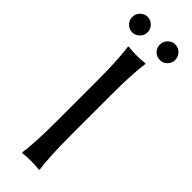

<svg xmlns="http://www.w3.org/2000/svg" viewBox="-268 -812 830 830"><g transform="rotate(45 147.0 -397.0)"><path d="M16 -749Q16 -769 30 -783Q44 -797 63 -797Q82 -797 96 -783Q110 -769 110 -749Q110 -730 96 -716Q82 -702 63 -702Q44 -702 30 -716Q16 -730 16 -749ZM185 -749Q185 -769 199 -783Q213 -797 232 -797Q251 -797 265 -783Q279 -769 279 -749Q279 -730 265.5 -716Q252 -702 232 -702Q212 -702 198.5 -716Q185 -730 185 -749ZM104 -445Q104 -574 94 -645L96 -648Q114 -645 147 -645Q180 -645 198 -648L200 -645Q190 -579 190 -445V-200Q190 -71 200 0L198 3Q180 0 147 0Q114 0 96 3L94 0Q104 -68 104 -200Z"/></g></svg>

Font: Libertinus Sans
Style: Regular
Weight: 400
Designer: Philipp H. Poll
Foundry: Khaled Hosny
Version: Version 6.1